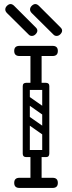

<svg xmlns="http://www.w3.org/2000/svg" viewBox="-20 -926 355 946"><path d="M157 -486Q130 -486 130 -512V-671Q130 -697 157 -697Q185 -697 185 -671V-512Q185 -486 157 -486ZM76 -650Q50 -650 50 -675Q50 -700 76 -700H239Q265 -700 265 -675Q265 -650 239 -650ZM76 0Q50 0 50 -25Q50 -50 76 -50H239Q265 -50 265 -25Q265 0 239 0ZM92 -501Q92 -518 109 -518H206Q223 -518 223 -501Q223 -483 207 -483H109Q102 -483 97 -487.5Q92 -492 92 -501ZM92 -170Q92 -187 109 -187H206Q223 -187 223 -170Q223 -152 207 -152H109Q102 -152 97 -156.5Q92 -161 92 -170ZM157 -3Q130 -3 130 -29V-158Q130 -184 157 -184Q185 -184 185 -158V-29Q185 -3 157 -3ZM98 -350Q108 -363 121 -354L215 -288Q229 -279 218 -263Q208 -250 195 -259L101 -325Q96 -329 94.5 -336Q93 -343 98 -350ZM98 -448Q108 -461 121 -452L215 -386Q229 -377 218 -361Q208 -348 195 -357L101 -423Q96 -427 94.5 -434Q93 -441 98 -448ZM205 -152Q188 -152 188 -169V-501Q188 -518 205 -518Q223 -518 223 -502V-170Q223 -152 205 -152ZM109 -152Q92 -152 92 -169V-501Q92 -518 109 -518Q127 -518 127 -502V-170Q127 -152 109 -152ZM122 -755 15 -861Q6 -870 6 -879Q6 -889 14 -897Q23 -906 32 -906Q41 -906 50 -897L157 -790Q164 -783 164 -775Q164 -766 155 -757Q147 -749 137 -749Q128 -749 122 -755ZM244 -755 137 -861Q128 -870 128 -879Q128 -889 136 -897Q145 -906 154 -906Q163 -906 172 -897L279 -790Q286 -783 286 -775Q286 -766 277 -757Q269 -749 259 -749Q250 -749 244 -755Z"/></svg>

Font: Nsibidi Libre Uzo
Style: Regular
Weight: 400
Designer: Oluwaseun Badejo
Version: Version 1.021